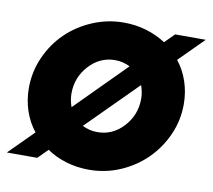

<svg xmlns="http://www.w3.org/2000/svg" viewBox="-78 -614 773 698"><g transform="rotate(10 308.5 -264.5)"><path d="M-12 0 78 -90Q53 -121 39.5 -161Q26 -201 26 -245Q26 -305 50 -359Q74 -413 114.5 -452.5Q155 -492 210 -515.5Q265 -539 326 -539Q370 -539 409.5 -527Q449 -515 481 -494L516 -529H629L539 -439Q564 -408 577.5 -368Q591 -328 591 -284Q591 -224 567 -170.5Q543 -117 502.5 -77Q462 -37 407.5 -13.5Q353 10 292 10Q248 10 208 -2Q168 -14 136 -36L100 0ZM182 -252Q182 -239 184.5 -226.5Q187 -214 191 -203L373 -386Q361 -392 347 -395.5Q333 -399 318 -399Q262 -399 222 -355.5Q182 -312 182 -252ZM299 -130Q355 -130 395 -173.5Q435 -217 435 -277Q435 -290 432.5 -302.5Q430 -315 426 -326L243 -143Q256 -137 269.5 -133.5Q283 -130 299 -130Z"/></g></svg>

Font: Red Hat Display Black
Style: Italic
Weight: 900
Italic angle: -12°
Designer: Pentagram / MCKL
Foundry: Pentagram / MCKL
Version: Version 1.003; Red Hat Display Black Italic